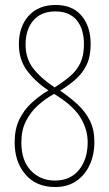

<svg xmlns="http://www.w3.org/2000/svg" viewBox="-20 -794 439 773"><path d="M202 -41Q126 -41 82.5 -91.5Q39 -142 39 -221Q39 -274 57.5 -312.5Q76 -351 107 -379.5Q138 -408 175 -430Q122 -465 89 -509.5Q56 -554 56 -616Q56 -687 95.5 -730.5Q135 -774 204 -774Q272 -774 308.5 -730.5Q345 -687 345 -617Q345 -567 329 -533.5Q313 -500 285.5 -475.5Q258 -451 222 -429Q262 -402 293 -373Q324 -344 342 -308Q360 -272 360 -223Q360 -171 341 -130Q322 -89 287 -65Q252 -41 202 -41ZM200 -442Q236 -465 262.5 -487.5Q289 -510 303.5 -540.5Q318 -571 318 -616Q318 -678 288.5 -713Q259 -748 203 -748Q146 -748 114.5 -712Q83 -676 83 -614Q83 -559 113 -519.5Q143 -480 200 -442ZM201 -67Q263 -67 298 -110Q333 -153 333 -221Q333 -271 306 -317.5Q279 -364 212 -407L198 -416Q163 -397 133 -370Q103 -343 84.5 -306.5Q66 -270 66 -220Q66 -147 104.5 -107Q143 -67 201 -67Z"/></svg>

Font: Noto Sans Tamil UI ExtraCondensed Thin
Style: Regular
Weight: 100
Width: 2
Designer: Jelle Bosma - Monotype Design Team
Foundry: Monotype Imaging Inc.
Version: Version 2.004; ttfautohint (v1.8.4.7-5d5b)